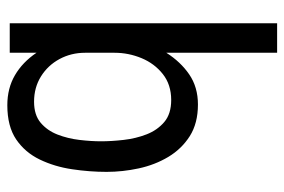

<svg xmlns="http://www.w3.org/2000/svg" viewBox="-150 -646 799 540"><g transform="rotate(90 250.0 -376.5)"><path d="M276.4 2.9Q228.5 2.9 191.9 -18.6Q155.3 -40 128.9 -79.1V-3.9H45.9V-755.9H128.9V-444.3Q154.3 -484.4 189.9 -508.8Q225.6 -533.2 274.4 -533.2Q327.1 -533.2 363.3 -510.3Q399.4 -487.3 421.9 -449.7Q444.3 -412.1 454.1 -366.7Q463.9 -321.3 463.9 -276.4Q463.9 -228.5 456.5 -179.2Q449.2 -129.9 429.2 -88.4Q409.2 -46.9 372.6 -22Q335.9 2.9 276.4 2.9ZM266.6 -72.3Q303.7 -72.3 325.7 -90.8Q347.7 -109.4 358.9 -138.2Q370.1 -167 374 -199.7Q377.9 -232.4 377.9 -260.7Q377.9 -290 374 -324.2Q370.1 -358.4 358.4 -388.7Q346.7 -418.9 323.7 -438.5Q300.8 -458 261.7 -458Q218.8 -458 189 -434.6Q159.2 -411.1 144 -374.5Q128.9 -337.9 128.9 -298.8V-215.8Q128.9 -176.8 146.5 -144Q164.1 -111.3 195.3 -91.8Q226.6 -72.3 266.6 -72.3Z"/></g></svg>

Font: Kosugi
Style: Regular
Weight: 400
Version: Version 4.002